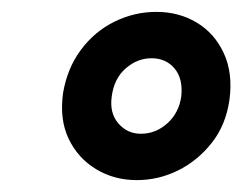

<svg xmlns="http://www.w3.org/2000/svg" viewBox="-20 -732 408 323"><path d="M210 -429Q172 -429 141.5 -447.5Q111 -466 95.5 -498.5Q80 -531 86 -575Q93 -617 116 -648Q139 -679 172.5 -695.5Q206 -712 243 -712Q281 -712 311 -694Q341 -676 356.5 -642.5Q372 -609 366 -564Q360 -522 336.5 -492Q313 -462 280 -445.5Q247 -429 210 -429ZM217 -507Q242 -507 261.5 -524.5Q281 -542 285 -570Q288 -600 273.5 -617Q259 -634 235 -634Q211 -634 191.5 -617Q172 -600 168 -570Q164 -542 179 -524.5Q194 -507 217 -507Z"/></svg>

Font: Host Grotesk Light SemiBold
Style: Italic
Weight: 600
Italic angle: -8°
Version: Version 1.003